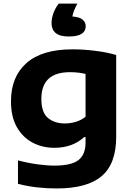

<svg xmlns="http://www.w3.org/2000/svg" viewBox="-20 -834 746 1084"><path d="M299.5 230Q246 230 191 224Q136 218 81.5 204V71.5Q138.5 86.5 191.8 93.8Q245 101 287 101Q383 101 423 69.8Q463 38.5 463 -28.5V-60H455Q424 -31 381.5 -15.2Q339 0.5 286 0.5Q219.5 0.5 164 -28.8Q108.5 -58 75.2 -116.2Q42 -174.5 42 -262Q42 -401 129.8 -478.2Q217.5 -555.5 389.5 -555.5Q451 -555.5 517.2 -547.2Q583.5 -539 636 -523.5V-61.5Q636 90.5 554.2 160.2Q472.5 230 299.5 230ZM346.5 -137Q377 -137 407.8 -146Q438.5 -155 463 -175V-416.5Q445.5 -421 423 -423.8Q400.5 -426.5 374.5 -426.5Q213.5 -426.5 213.5 -275.5Q213.5 -199.5 250.5 -168.2Q287.5 -137 346.5 -137ZM368 -628Q317.5 -628 294.2 -647.8Q271 -667.5 271 -703.5Q271 -730.5 282 -760.5Q293 -790.5 311.5 -813.5H416.5Q394 -771.5 388.5 -741Q429.5 -738 446.8 -723Q464 -708 464 -685Q464 -658.5 441 -643.2Q418 -628 368 -628Z"/></svg>

Font: Encode Sans Exp
Style: Bold
Weight: 700
Width: 7
Designer: Multiple Designers
Foundry: Impallari Type
Version: Version 3.002; ttfautohint (v1.8.3) -l 8 -r 50 -G 200 -x 14 